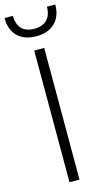

<svg xmlns="http://www.w3.org/2000/svg" viewBox="-176 -997 571 1042"><g transform="rotate(-15 109.5 -476.0)"><path d="M77 -740H133V0H77ZM110 -812Q42 -812 4.5 -849Q-33 -886 -33 -952H14Q14 -904 38.5 -879Q63 -854 110 -854Q155 -854 180 -879Q205 -904 205 -952H252Q252 -887 214.5 -849.5Q177 -812 110 -812Z"/></g></svg>

Font: Encode Sans Compressed
Style: Light
Weight: 300
Designer: Pablo Impallari, Andres Torresi
Foundry: Pablo Impallari, Andres Torresi
Version: Version 1.000; ttfautohint (v1.00) -l 8 -r 50 -G 200 -x 14 -